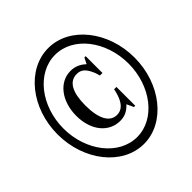

<svg xmlns="http://www.w3.org/2000/svg" viewBox="-202 -935 1108 1108"><g transform="rotate(-45 352.5 -381.0)"><path d="M353 10.5C526 10.5 666.5 -166.5 666.5 -381C666.5 -596 526 -772 353 -772C179 -772 38.5 -596 38.5 -381C38.5 -166.5 179 10.5 353 10.5ZM353 -45.5C205 -45.5 86.5 -198 86.5 -381C86.5 -564.5 205 -716.5 353 -716.5C500.5 -716.5 617.5 -564.5 617.5 -381C617.5 -198 500.5 -45.5 353 -45.5ZM350 -180.5C387.5 -180.5 414.5 -194 442.5 -223.5L462 -181.5H472.5V-335H453.5C448 -307 440 -283 431 -266C414 -233.5 390.5 -218 361 -218C302.5 -218 270 -278 270 -386.5C270 -491.5 301 -550 363 -550C395 -550 416.5 -534.5 435 -495.5C444 -477.5 447.5 -465 451.5 -449H472.5V-586H462L444.5 -551H441.5C416.5 -575 385.5 -588 350 -588C259 -588 190.5 -501 190.5 -380.5C190.5 -262 257 -180.5 350 -180.5Z"/></g></svg>

Font: Libre Caslon Condensed SemiBold
Style: Regular
Weight: 600
Designer: Pablo Impallari, Rodrigo Fuenzalida, Katja Schimmel, Ertekin Erdin
Foundry: Pablo Impallari, Rodrigo Fuenzalida
Version: Version 2.000;gftools[0.9.33]